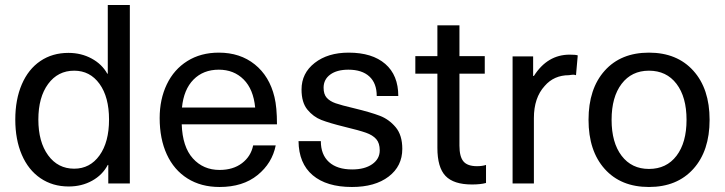

<svg xmlns="http://www.w3.org/2000/svg" viewBox="-20 -732 2892 766"><path d="M412 0V-74H410Q389 -34 347.5 -11Q306 12 254 12Q190 12 141.5 -21Q93 -54 67 -114.5Q41 -175 41 -255Q41 -335 67 -395.5Q93 -456 141 -488.5Q189 -521 253 -521Q304 -521 345.5 -498.5Q387 -476 408 -438H410V-712H498V0ZM276 -59Q339 -59 377 -112Q415 -165 415 -255Q415 -345 377 -397.5Q339 -450 276 -450Q211 -450 172 -397Q133 -344 133 -255Q133 -166 172 -112.5Q211 -59 276 -59Z M990 -152H1080Q1066 -81 1007.5 -33.5Q949 14 856 14Q782 14 728 -20Q674 -54 645.5 -116Q617 -178 617 -261Q617 -336 645.5 -395.5Q674 -455 727.5 -488.5Q781 -522 853 -522Q938 -522 996.5 -475Q1055 -428 1075 -345Q1085 -304 1085 -236H705Q708 -146 749.5 -100Q791 -54 856 -54Q910 -54 945.5 -81Q981 -108 990 -152ZM706 -303H998Q991 -376 952 -415Q913 -454 853 -454Q791 -454 752 -414.5Q713 -375 706 -303Z M1569 -349H1483Q1483 -400 1453.5 -427Q1424 -454 1370 -454Q1324 -454 1297.5 -434.5Q1271 -415 1271 -382Q1271 -356 1283.5 -342Q1296 -328 1319 -320Q1342 -312 1393 -300Q1459 -284 1495.5 -270Q1532 -256 1558.5 -224.5Q1585 -193 1585 -138Q1585 -69 1530.5 -27.5Q1476 14 1384 14Q1283 14 1227.5 -33Q1172 -80 1171 -169H1260Q1260 -115 1292.5 -85.5Q1325 -56 1385 -56Q1435 -56 1465 -77Q1495 -98 1495 -132Q1495 -161 1481 -177Q1467 -193 1440 -202.5Q1413 -212 1355 -226Q1294 -241 1262 -253.5Q1230 -266 1206.5 -294.5Q1183 -323 1183 -375Q1183 -440 1235.5 -481Q1288 -522 1371 -522Q1465 -522 1517 -477Q1569 -432 1569 -349Z M1919 -74V-2Q1897 4 1863 4Q1790 4 1757.5 -30Q1725 -64 1725 -142V-438H1637V-508H1725V-631H1813V-508H1914V-438H1813V-151Q1813 -107 1829 -88Q1845 -69 1883 -69Q1904 -69 1919 -74Z M2253 -514Q2277 -514 2285 -511L2278 -432Q2272 -434 2266.5 -434Q2261 -434 2256.5 -433Q2252 -432 2250 -432Q2190 -432 2153 -389Q2110 -342 2110 -261V0H2025V-507H2107V-429H2110Q2164 -514 2253 -514Z M2569 -522Q2681 -522 2746 -450Q2811 -378 2811 -254Q2811 -130 2746 -58Q2681 14 2569 14Q2457 14 2392.5 -58Q2328 -130 2328 -254Q2328 -378 2392.5 -450Q2457 -522 2569 -522ZM2569 -58Q2639 -58 2679 -110.5Q2719 -163 2719 -254Q2719 -345 2679 -397.5Q2639 -450 2569 -450Q2500 -450 2460 -397.5Q2420 -345 2420 -254Q2420 -163 2460 -110.5Q2500 -58 2569 -58Z"/></svg>

Font: CST
Style: Regular
Weight: 400
Version: Version 1.00